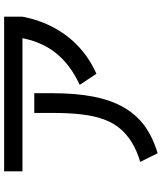

<svg xmlns="http://www.w3.org/2000/svg" viewBox="52 -824 776 920"><g transform="rotate(-90 440.0 -364.0)"><path d="M124.4 -80Q176.7 -95.6 216.1 -119.4Q255.6 -143.3 283.3 -176.1Q311.1 -208.9 327.8 -253.9Q344.4 -298.9 351.7 -359.4Q358.9 -420 358.9 -497.8V-587.8H453.3V-497.8Q453.3 -387.8 436.7 -303.3Q420 -218.9 385 -158.3Q350 -97.8 295.6 -58.3Q241.1 -18.9 165.6 3.3ZM78.9 -644.4V-732.2H820V-644.4ZM493.3 -370Q592.2 -415.6 647.8 -486.7Q703.3 -557.8 720 -661.1L820 -644.4Q804.4 -562.2 767.2 -493.3Q730 -424.4 674.4 -373.3Q618.9 -322.2 546.7 -290Z"/></g></svg>

Font: Paperlogy 5 Medium
Style: Regular
Weight: 500
Designer: redesigned by Lee Juim, glyphs from Gmarket Sans & Montserrat
Foundry: PT&
Version: Version 1.001